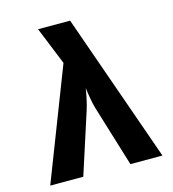

<svg xmlns="http://www.w3.org/2000/svg" viewBox="-109 -820 817 909"><g transform="rotate(-15 300.0 -365.0)"><path d="M25 0 236 -545 161 -730H318L575 0H418L327 -297Q320 -320 314.5 -351.5Q309 -383 307 -403Q304 -383 297.5 -352Q291 -321 283 -297L187 0Z"/></g></svg>

Font: NKDuy Mono ExtraBold
Style: Regular
Weight: 800
Monospace: yes
Designer: NKDuy
Foundry: NKDuy
Version: Version 2.251; ttfautohint (v1.8.4.7-5d5b)